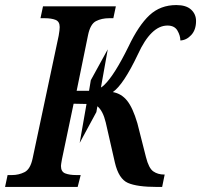

<svg xmlns="http://www.w3.org/2000/svg" viewBox="-38 -739 795 759"><path d="M281 -47H263Q237 -47 220 -53.5Q203 -60 203 -83Q203 -88 207 -110L253 -329L304 -328L277 -174L343 -296L347 -319Q369 -301 380 -255L416 -97Q431 -32 467.5 -16Q504 0 582 0H603L613 -49H611Q586 -49 568 -61.5Q550 -74 539 -118L505 -252Q487 -313 464.5 -341Q442 -369 408 -375Q450 -404 507 -524Q559 -638 624 -638Q652 -638 663.5 -618Q675 -598 675 -579Q699 -580 718 -600.5Q737 -621 737 -656Q737 -683 717.5 -701Q698 -719 659 -719Q596 -719 553 -679Q510 -639 470 -555Q415 -443 375 -404Q368 -397 361 -393L388 -544L321 -422L314 -380H265L310 -600Q319 -644 341.5 -655.5Q364 -667 393 -667H410L420 -714H132L122 -667H139Q165 -667 181.5 -660.5Q198 -654 198 -632Q198 -621 194 -598L91 -113Q82 -70 59 -58.5Q36 -47 10 -47H-8L-18 0H269Z"/></svg>

Font: Noto Serif SemiCondensed Semi
Style: Italic
Weight: 600
Width: 4
Italic angle: -12°
Designer: Monotype Design Team
Foundry: Monotype Imaging Inc.
Version: Version 1.901